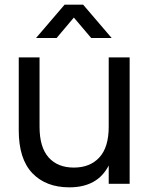

<svg xmlns="http://www.w3.org/2000/svg" viewBox="-20 -785 643 820"><path d="M221.7 -622.6H133.8L255.9 -765.1H335L457 -622.6H369.6L295.4 -710ZM148.9 -540V-243.7Q148.9 -156.2 187.5 -112.8Q226.1 -69.3 295.4 -69.3Q364.7 -69.3 404.5 -112.8Q444.3 -156.2 444.3 -243.7V-540H533.7V0H444.3V-78.1Q396.5 15.1 276.4 15.1Q175.8 15.1 117.9 -45.7Q60.1 -106.4 60.1 -228V-540Z"/></svg>

Font: Vela Sans Med
Style: Regular
Weight: 500
Designer: Principal design: Mikhail Sharanda - project Manrope.
Design modification: Ravid Balaliev
Foundry: Mikhail Sharanda
Version: Version 1.001